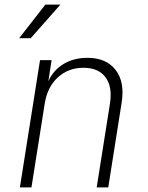

<svg xmlns="http://www.w3.org/2000/svg" viewBox="-20 -810 640 830"><path d="M66 0 153 -550H203L189 -459Q211 -507 255 -533.5Q299 -560 358 -560Q439 -560 479.5 -508Q520 -456 506 -367L448 0H398L455 -360Q467 -434 436.5 -475.5Q406 -517 341 -517Q275 -517 229.5 -475Q184 -433 173 -360L116 0ZM63 -645 176 -790H241L113 -645Z"/></svg>

Font: JetBrains Mono NL Thin
Style: Italic
Weight: 100
Italic angle: -9°
Monospace: yes
Designer: Philipp Nurullin, Konstantin Bulenkov
Foundry: JetBrains
Version: Version 2.305; ttfautohint (v1.8.4.7-5d5b)